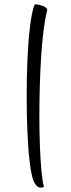

<svg xmlns="http://www.w3.org/2000/svg" viewBox="-20 -675 324 878"><path d="M166 183Q155 183 147 174Q139 165 133 151Q123 126 116 68Q109 10 105.5 -69Q102 -148 102 -233Q102 -319 105.5 -402Q109 -485 117 -551.5Q125 -618 137 -652Q139 -655 147 -655Q155 -655 172.5 -649Q190 -643 196 -633Q196 -631 195 -625Q194 -619 193 -617Q185 -583 178.5 -530.5Q172 -478 168 -414Q164 -350 162 -280.5Q160 -211 160 -143Q160 -71 162.5 -6.5Q165 58 169.5 106.5Q174 155 181 179Q174 183 166 183Z"/></svg>

Font: Festive
Style: Regular
Weight: 400
Designer: Robert E. Leuschke
Foundry: Robert E. Leuschke
Version: Version 1.101; ttfautohint (v1.8.3)